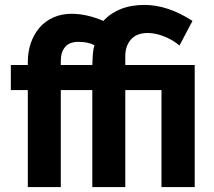

<svg xmlns="http://www.w3.org/2000/svg" viewBox="-20 -760 871 780"><path d="M227 0V-394H355V0H489V-394H636V0H771V-496H489V-533Q489 -573 512 -599.5Q535 -626 580 -626Q612 -626 648 -611.5Q684 -597 709 -575L762 -675Q662 -740 567 -740Q512 -740 470 -723Q428 -706 400 -675Q332 -704 271 -704Q230 -704 196.5 -689Q163 -674 140 -647Q117 -620 105 -584.5Q93 -549 93 -509V-496H24V-394H93V0ZM227 -513Q227 -548 244.5 -569Q262 -590 298 -590Q339 -590 364 -576Q359 -564 357 -537L355 -496H227Z"/></svg>

Font: RT Raleway Bold
Style: Regular
Weight: 400
Designer: Matt McInerney, Pablo Impallari, Rodrigo Fuenzalida — Edited by Milan Moffatt in April 2016
Foundry: Matt McInerney, Pablo Impallari, Rodrigo Fuenzalida — Edited by Milan Moffatt in April 2016
Version: Version 3.001